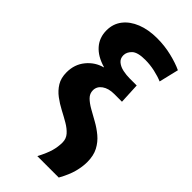

<svg xmlns="http://www.w3.org/2000/svg" viewBox="-289 -807 1078 1078"><g transform="rotate(45 250.5 -268.0)"><path d="M256 204Q283 152 292.5 118Q302 84 302 50Q302 20 283 -1.5Q264 -23 234 -40.5Q204 -58 170.5 -75.5Q137 -93 107 -115.5Q77 -138 58 -169Q39 -200 39 -245Q39 -308 76 -353Q113 -398 167 -412V-414Q101 -433 66 -473Q31 -513 31 -570Q31 -622 60.5 -660Q90 -698 142.5 -719Q195 -740 264 -740Q324 -740 379.5 -726.5Q435 -713 473 -695L445 -578Q417 -590 379 -598.5Q341 -607 302 -607Q242 -607 219.5 -585.5Q197 -564 197 -538Q197 -512 215.5 -497Q234 -482 261 -476.5Q288 -471 314 -471H370L376 -348H314Q270 -348 242.5 -328.5Q215 -309 215 -278Q215 -252 234 -233Q253 -214 283 -197Q313 -180 346.5 -161.5Q380 -143 410 -118Q440 -93 459 -57.5Q478 -22 478 30Q478 66 467 108Q456 150 426 204Z"/></g></svg>

Font: Murecho
Style: Bold
Weight: 700
Designer: Neil Summerour
Foundry: Positype
Version: Version 1.010; ttfautohint (v1.8.3)